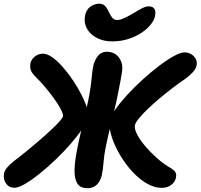

<svg xmlns="http://www.w3.org/2000/svg" viewBox="-48 -993 1074 1028"><path d="M553.6 -771.4Q515.6 -771.4 486.2 -783Q456.8 -794.6 437.2 -814Q417.6 -833.4 409.8 -858Q402 -882.6 407.4 -909.2Q413.4 -940.6 435.3 -956.9Q457.2 -973.2 483.4 -973.2Q502.8 -973.2 514.1 -961.5Q525.4 -949.8 532.6 -933.2Q541.4 -914.4 551.5 -900.1Q561.6 -885.8 579.8 -885.8Q595.8 -885.8 623.5 -899Q651.2 -912.2 676 -928Q693.2 -939 713.1 -949Q733 -959 748.6 -959Q770.6 -959 778.9 -944.9Q787.2 -930.8 782 -906.8Q777.6 -884.6 758.3 -860.6Q739 -836.6 707.9 -816.4Q676.8 -796.2 637.3 -783.8Q597.8 -771.4 553.6 -771.4ZM818.2 12.8Q781.6 12.8 745.3 -6.6Q709 -26 676.2 -58.1Q643.4 -90.2 616.3 -129.4Q589.2 -168.6 570.3 -209.2Q551.4 -249.8 543.3 -286.1Q535.2 -322.4 540.2 -347.2Q544.8 -371.4 569.8 -407.3Q594.8 -443.2 632.8 -484.6Q670.8 -526 714.9 -566.2Q759 -606.4 802.6 -639.5Q846.2 -672.6 882.5 -692.6Q918.8 -712.6 939.8 -712.6Q960 -712.6 975.8 -702.9Q991.6 -693.2 999.9 -677.7Q1008.2 -662.2 1004.6 -642.6Q1001.2 -625 985.4 -607.4Q969.6 -589.8 946.4 -572.6Q913 -550 876.6 -522.4Q840.2 -494.8 805.3 -465.2Q770.4 -435.6 741.7 -408.1Q713 -380.6 695.2 -358.3Q677.4 -336 674.4 -322.8Q670.8 -303 685.9 -273.6Q701 -244.2 728.8 -211.4Q756.6 -178.6 790.1 -148.5Q823.6 -118.4 857 -98.8Q877.2 -87.2 886.5 -77Q895.8 -66.8 895.4 -53.6Q895 -25.6 873.2 -6.4Q851.4 12.8 818.2 12.8ZM29.4 12.2Q-0.2 12.2 -16.3 -11.5Q-32.4 -35.2 -26.2 -64.2Q-23.4 -79.4 -11.2 -94.5Q1 -109.6 25.4 -129.4Q54.2 -151 88.5 -178.9Q122.8 -206.8 157.7 -236.8Q192.6 -266.8 221.9 -294Q251.2 -321.2 269.5 -341.4Q287.8 -361.6 289.4 -370.8Q290.8 -379.8 282.3 -398.6Q273.8 -417.4 258 -441.2Q242.2 -465 223.1 -489.8Q204 -514.6 184.6 -537.1Q165.2 -559.6 149.6 -574.4Q132 -590.8 122.4 -606.1Q112.8 -621.4 113.6 -641Q114 -668.4 134.5 -687Q155 -705.6 181.6 -705.6Q205 -705.6 232.3 -686.1Q259.6 -666.6 288.1 -634.2Q316.6 -601.8 342.4 -563.4Q368.2 -525 387.7 -486.6Q407.2 -448.2 417.2 -416.4Q427.2 -384.6 423.2 -366.6Q418.4 -341.6 393.6 -304.4Q368.8 -267.2 331.6 -224.2Q294.4 -181.2 251.1 -139.8Q207.8 -98.4 165.1 -63.9Q122.4 -29.4 86.6 -8.6Q50.8 12.2 29.4 12.2ZM419.8 14.6Q381.2 14.6 365.7 -11.2Q350.2 -37 351.1 -81.4Q352 -125.8 362.6 -181.6Q367 -205 373 -233Q379 -261 386 -290.6Q393 -320.2 400.3 -351Q407.6 -381.8 414.8 -411.8Q425.2 -455.8 431.2 -490.2Q437.2 -524.6 440.2 -552.2Q443.2 -579.8 445.4 -600.9Q447.6 -622 451.4 -639.2Q457.6 -670 475.8 -693Q494 -716 523.8 -716Q550.8 -716 571.2 -702.1Q591.6 -688.2 601.5 -661.7Q611.4 -635.2 603.2 -596.4Q602.4 -587.8 598.2 -566Q594 -544.2 588.5 -515.7Q583 -487.2 576.8 -457.7Q570.6 -428.2 564.8 -405Q550.2 -344.4 537.7 -293.1Q525.2 -241.8 516.8 -199Q509.4 -161.8 506.3 -122.9Q503.2 -84 497.8 -58.6Q493.4 -36.4 482.8 -19.6Q472.2 -2.8 456.5 5.9Q440.8 14.6 419.8 14.6Z"/></svg>

Font: Shantell Sans Light
Style: Italic
Weight: 300
Italic angle: -11°
Designer: Stephen Nixon, Anya Danilova, Shantell Martin
Foundry: Arrow Type
Version: Version 1.008;[ac192a2d6]